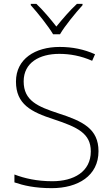

<svg xmlns="http://www.w3.org/2000/svg" viewBox="-20 -968 584 998"><path d="M256 -790H292C316 -832 372 -900 409 -941V-948H380C343 -914 303 -867 273 -830C244 -867 205 -914 169 -948H140V-941C177 -900 231 -832 256 -790ZM492 -182C492 -299 410 -338 283 -379C177 -414 103 -444 103 -545C103 -643 186 -688 288 -688C343 -688 400 -678 459 -652L474 -686C416 -712 356 -724 290 -724C163 -724 63 -662 63 -544C63 -426 142 -386 259 -348C383 -307 452 -275 452 -181C452 -75 363 -26 252 -26C172 -26 107 -41 55 -61V-20C102 -4 160 10 249 10C385 10 492 -54 492 -182Z"/></svg>

Font: Noto Sans Georgian ExtraLight
Style: Regular
Weight: 200
Designer: Monotype Design Team, Akaki Razmadze
Foundry: Google LLC
Version: Version 2.005